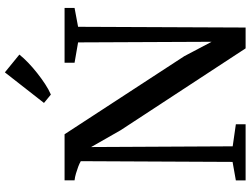

<svg xmlns="http://www.w3.org/2000/svg" viewBox="-140 -888 1028 788"><g transform="rotate(-90 374.0 -494.0)"><path d="M27.5 0V-40L103.5 -53.5L106.5 -676.5Q97 -682 83.8 -687Q70.5 -692 56 -696.2Q41.5 -700.5 28 -702V-743H217L537.5 -251.5L596.5 -139.5L594 -687.5L510.5 -702V-743H735.5V-702L658 -687.5L655 0H569.5L233.5 -513L164.5 -634L167.5 -53L258 -40V0ZM379.5 -799.5 345.5 -827.5 471 -988 544 -928.5Q530.5 -911.5 510.8 -892.5Q491 -873.5 468.2 -855.5Q445.5 -837.5 423 -822.8Q400.5 -808 380.5 -799.5Z"/></g></svg>

Font: Merriweather 60pt Medium
Style: Regular
Weight: 500
Version: Version 2.100